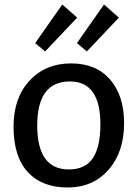

<svg xmlns="http://www.w3.org/2000/svg" viewBox="-20 -821 610 851"><path d="M295 -540Q406 -540 468 -468.5Q530 -397 530 -275Q530 -147 461 -68.5Q392 10 280 10Q166 10 103 -58.5Q40 -127 40 -260Q40 -387 111 -463.5Q182 -540 295 -540ZM290 -460Q145 -460 145 -265Q145 -70 285 -70Q358 -70 391.5 -120Q425 -170 425 -270Q425 -460 290 -460ZM136 -630 256 -801 322 -743 180 -593ZM321 -630 441 -801 507 -743 365 -593Z"/></svg>

Font: Bitter
Style: Regular
Weight: 400
Designer: Sol Matas
Foundry: Sol Matas
Version: Version 1.300;PS 001.300;hotconv 1.0.70;makeotf.lib2.5.58329